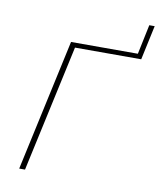

<svg xmlns="http://www.w3.org/2000/svg" viewBox="-89 -876 784 945"><g transform="rotate(10 303.5 -403.0)"><path d="M570 -634H239L101 0H72L215 -658H549L580 -806H607Z"/></g></svg>

Font: Ysabeau Infant Extralight
Style: Italic
Weight: 200
Italic angle: -12°
Designer: Christian Thalmann (Catharsis Fonts)
Version: Version 0.003